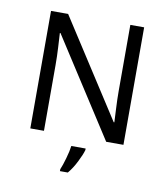

<svg xmlns="http://www.w3.org/2000/svg" viewBox="-60 -401 491 561"><g transform="rotate(10 185.5 -120.5)"><path d="M323.7 0H272.5L85.9 -289.6H84Q85 -272.5 86.4 -247.1Q87.9 -221.7 87.9 -194.8V0H47.4V-348.6H98.1L284.2 -60.1H286.1Q285.6 -71.8 284.2 -99.9Q282.7 -127.9 282.7 -151.9V-348.6H323.7ZM216.8 34.2Q213.4 47.4 202.1 69.8Q190.9 92.3 177.7 107.9H154.3V102.1Q159.7 89.8 166 67.6Q172.4 45.4 174.3 29.8H216.8Z"/></g></svg>

Font: NotoSansOldHungarianUI
Style: Regular
Weight: 400
Designer: Monotype Design Team
Foundry: Monotype Imaging Inc.
Version: Version 1001.000; ttfautohint (v1.8.4.7-5d5b)